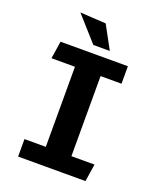

<svg xmlns="http://www.w3.org/2000/svg" viewBox="-170 -1068 990 1176"><g transform="rotate(20 325.0 -480.0)"><path d="M94.5 -750H533.5V-636H397V-114H547.5L530 0H91V-114H230V-636H77ZM397.5 -800H290L147.5 -960L316 -950Z"/></g></svg>

Font: B612 Mono
Style: Bold
Weight: 700
Version: Version 1.005